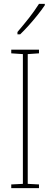

<svg xmlns="http://www.w3.org/2000/svg" viewBox="-20 -1021 259 990"><path d="M181 -51H38V-70L98 -73V-742L38 -746V-765H181V-746L123 -742V-73L181 -70ZM211 -994Q195 -970 172.5 -942Q150 -914 127 -888.5Q104 -863 84 -844H70V-856Q104 -896 130 -929Q156 -962 181 -1001H211Z"/></svg>

Font: Noto Sans Tamil UI ExtraCondensed Thin
Style: Regular
Weight: 100
Width: 2
Designer: Jelle Bosma - Monotype Design Team
Foundry: Monotype Imaging Inc.
Version: Version 2.004; ttfautohint (v1.8.4.7-5d5b)